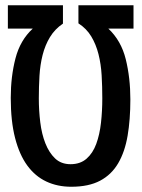

<svg xmlns="http://www.w3.org/2000/svg" viewBox="-20 -714 540 732"><path d="M489 -605H393Q442 -559 459.5 -488Q477 -417 477 -335Q477 -258 466.5 -196.5Q456 -135 430.5 -91.5Q405 -48 361.5 -25Q318 -2 252 -2Q199 -2 156.5 -22Q114 -42 84 -83Q54 -124 37.5 -188Q21 -252 21 -341Q21 -422 39 -491.5Q57 -561 105 -605H10V-694H220V-624Q189 -603 170.5 -572.5Q152 -542 142.5 -504.5Q133 -467 130.5 -425Q128 -383 128 -339Q128 -293 133.5 -248Q139 -203 153 -167.5Q167 -132 190 -110Q213 -88 249 -88Q286 -88 310 -109Q334 -130 347 -165.5Q360 -201 365 -246Q370 -291 370 -339Q370 -384 367.5 -427Q365 -470 355.5 -507.5Q346 -545 328 -575Q310 -605 279 -625V-694H489Z"/></svg>

Font: D2Coding ligature
Style: Bold
Weight: 700
Monospace: yes
Designer: Yong-Rak Park; Jeong-Hwan Yoon; Sang-Min Lee;
Foundry: NHN Corporation
Version: Version 1.3.2; Build 20180524